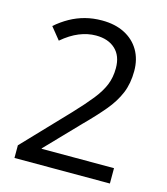

<svg xmlns="http://www.w3.org/2000/svg" viewBox="-109 -809 778 894"><g transform="rotate(15 280.5 -362.0)"><path d="M249 -276Q299 -329 330.5 -368.5Q362 -408 377 -444.5Q392 -481 392 -526Q392 -585 357.5 -617Q323 -649 264 -649Q224 -649 183.5 -632.5Q143 -616 102 -581L55 -639Q86 -666 120 -685Q154 -704 192 -714Q230 -724 273 -724Q336 -724 382 -700.5Q428 -677 453 -634.5Q478 -592 478 -535Q478 -475 458.5 -428Q439 -381 401 -335.5Q363 -290 308 -235L155 -76V-74H504V0H44V-61Z"/></g></svg>

Font: odia115
Style: Regular
Weight: 400
Designer: Amélie Bonet and Sol Matas
Foundry: Google LLC
Version: Version 2.003